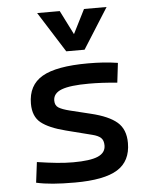

<svg xmlns="http://www.w3.org/2000/svg" viewBox="-55 -822 696 877"><g transform="rotate(-5 293.0 -383.0)"><path d="M252.9 9.8Q194.3 9.8 152.6 6.3Q110.8 2.9 76.2 -4.9L87.9 -98.6Q139.2 -90.8 178.5 -86.9Q217.8 -83 252.9 -83Q331.5 -83 366.9 -98.4Q402.3 -113.8 402.3 -147.5Q402.3 -170.9 389.9 -182.4Q377.4 -193.8 351.6 -200.2L232.4 -230.5Q155.8 -250 119.9 -278.8Q84 -307.6 84 -366.2Q84 -451.2 149.2 -489.3Q214.4 -527.3 359.4 -527.3Q397 -527.3 429.4 -525.1Q461.9 -522.9 496.1 -517.6L485.4 -427.7Q445.8 -431.6 415.5 -433.1Q385.3 -434.6 356.4 -434.6Q269.5 -434.6 230.5 -419.7Q191.4 -404.8 191.4 -371.1Q191.4 -348.6 207.5 -338.6Q223.6 -328.6 256.8 -320.3L352.5 -296.9Q434.1 -277.3 471.9 -244.6Q509.8 -211.9 509.8 -149.4Q509.8 -65.9 448.7 -28.1Q387.7 9.8 252.9 9.8ZM265.6 -590.8 148.4 -776.4H252L312.5 -656.2H302.7L363.3 -776.4H466.8L349.6 -590.8Z"/></g></svg>

Font: Cascadia Mono
Style: Regular
Weight: 400
Monospace: yes
Designer: Aaron Bell
Foundry: Saja Typeworks
Version: Version 2102.003